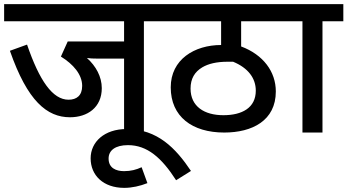

<svg xmlns="http://www.w3.org/2000/svg" viewBox="-20 -642 1683 930"><path d="M677 -539H779V-622H0V-539H581V-441H308L275 -368C335 -331 378 -281 378 -226C378 -179 351 -159 312 -159C235 -159 171 -251 111 -426L28 -396C113 -152 208 -74 319 -74C403 -74 473 -121 473 -215C473 -270 445 -322 401 -361C414 -359 432 -358 459 -358H581V0H677Z M694 245 666 168C640 180 614 187 581 187C542 187 506 172 506 126C506 86 539 61 600 61C693 61 763 122 833 231L905 186C832 77 743 -17 593 -17C486 -17 419 45 419 125C419 207 480 268 582 268C619 268 659 259 694 245Z M1373 -539V-622H764V-539H1051V-424C922 -424 807 -354 807 -219C807 -77 911 0 1066 0C1202 0 1316 -58 1316 -199C1316 -295 1255 -377 1148 -417V-539ZM1062 -84C970 -84 903 -126 903 -213C903 -261 923 -294 960 -316C989 -333 1028 -343 1083 -343H1109C1182 -313 1219 -263 1219 -203C1219 -120 1153 -84 1062 -84Z M1542 -539H1643V-622H1359V-539H1445V0H1542Z"/></svg>

Font: Noto Sans Devanagari UI Medium
Style: Regular
Weight: 500
Designer: Jelle Bosma - Monotype Design Team
Foundry: Monotype Imaging Inc.
Version: Version 2.004